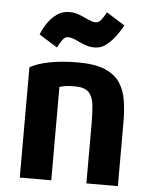

<svg xmlns="http://www.w3.org/2000/svg" viewBox="-55 -839 704 893"><g transform="rotate(5 296.5 -392.5)"><path d="M364 -625Q396 -625 422 -646.5Q448 -668 466.5 -695Q485 -722 494 -739L408 -793Q398 -773 386 -757.5Q374 -742 360 -742Q349 -742 337 -746.5Q325 -751 312 -757Q296 -765 276.5 -772Q257 -779 234 -779Q200 -779 174.5 -760Q149 -741 131.5 -714Q114 -687 105 -663L190 -610Q201 -630 212 -646Q223 -662 237 -662Q248 -662 260.5 -658Q273 -654 286 -647Q303 -639 323 -632Q343 -625 364 -625ZM529 8V-293Q529 -346 521.5 -392.5Q514 -439 491 -474Q468 -509 421 -529Q374 -549 296 -549Q221 -549 163.5 -538Q106 -527 71 -507V8H218V-428Q231 -432 247 -434.5Q263 -437 290 -437Q335 -437 354.5 -416.5Q374 -396 378 -358.5Q382 -321 382 -271V8Z"/></g></svg>

Font: Repo Bold
Style: Bold
Weight: 700
Designer: Stefan Peev
Foundry: Context Ltd
Version: Version 1.502